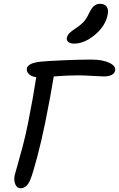

<svg xmlns="http://www.w3.org/2000/svg" viewBox="-20 -987 633 1022"><path d="M375 -754.9Q353.5 -754.9 343.5 -763.4Q333.5 -772 335.9 -786.1Q339.4 -800.3 349.4 -810.5Q359.4 -820.8 383.8 -836.9Q413.6 -856.9 427.7 -873.5Q441.9 -890.1 455.1 -918.9Q468.8 -946.3 481.9 -956.5Q495.1 -966.8 512.2 -966.8Q537.6 -966.8 548.1 -950.7Q558.6 -934.6 553.2 -909.2Q541.5 -848.6 485.4 -801.8Q429.2 -754.9 375 -754.9ZM89.8 15.1Q70.3 15.1 61.5 -5.9Q52.7 -26.9 58.1 -54.2Q60.1 -62.5 72.5 -105.2Q85 -147.9 101.3 -210.2Q117.7 -272.5 128.9 -330.1Q156.2 -466.3 172.9 -576.2Q147.5 -579.1 133.8 -592.8Q120.1 -606.4 123 -622.1Q127.9 -652.3 200.2 -659.2Q237.8 -662.6 320.6 -666.3Q403.3 -669.9 465.8 -669.9Q525.9 -669.9 562 -652.6Q598.1 -635.3 592.8 -610.8Q590.3 -596.7 574.5 -588.4Q558.6 -580.1 533.2 -580.1Q517.6 -580.1 473.1 -583Q428.7 -585.9 392.1 -585.9Q340.3 -585.9 266.1 -580.1Q252 -490.7 220.2 -332Q199.7 -232.4 177.5 -149.2Q155.3 -65.9 142.1 -32.2Q123 15.1 89.8 15.1Z"/></svg>

Font: Shantell Sans Irregular Bouncy
Style: Italic
Weight: 400
Italic angle: -11.31°
Designer: Stephen Nixon, Anya Danilova, Shantell Martin
Foundry: Arrow Type
Version: Version 1.006;[9816181b4]